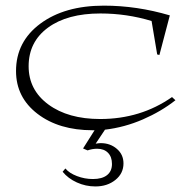

<svg xmlns="http://www.w3.org/2000/svg" viewBox="-20 -443 692 684"><path d="M605 -85.9Q554.2 -45.9 489 -17.6Q423.8 10.7 354 19L320.8 68.8Q332.5 66.9 338.9 66.9Q372.6 66.9 396.2 87.2Q419.9 107.4 419.9 139.2Q419.9 174.8 391.1 198Q362.3 221.2 319.8 221.2Q285.2 221.2 253.9 207Q222.7 192.9 203.1 168.9L212.9 157.2Q226.6 173.8 254.2 184.3Q281.7 194.8 311 194.8Q343.8 194.8 361.3 180.9Q378.9 167 378.9 141.1Q378.9 115.7 364.7 101.3Q350.6 86.9 326.2 86.9Q308.6 86.9 292 92.8L275.9 85.9L316.9 21H310.1Q189.9 21 113.5 -37.6Q37.1 -96.2 37.1 -189.9Q37.1 -294.4 123.5 -358.6Q210 -422.9 350.1 -422.9Q467.8 -422.9 585 -388.2L547.9 -247.1L540 -249L520 -368.2Q431.6 -395 337.9 -395Q219.7 -395 150.9 -344.5Q82 -293.9 82 -207Q82 -122.6 152.3 -70.8Q222.7 -19 336.9 -19Q481 -19 592.8 -97.2Z"/></svg>

Font: Halibut Exp Thin
Style: Regular
Weight: 250
Width: 7
Designer: Matteo Maggi
Foundry: Collletttivo
Version: Version 3.080 | FøM Fix